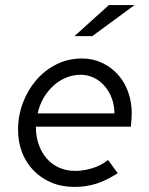

<svg xmlns="http://www.w3.org/2000/svg" viewBox="-20 -726 585 755"><path d="M51 0ZM443 -45Q398 -16 358 -3.5Q318 9 273 9Q223 9 182.5 -8Q142 -25 112.5 -55Q83 -85 67 -126Q51 -167 51 -216Q51 -271 70 -321.5Q89 -372 122.5 -411Q156 -450 202 -473Q248 -496 302 -496Q344 -496 380 -479.5Q416 -463 442.5 -434Q469 -405 483.5 -365.5Q498 -326 498 -281Q498 -274 497.5 -267.5Q497 -261 497 -255Q496 -248 495.5 -241.5Q495 -235 495 -228H121Q121 -190 132 -158.5Q143 -127 163 -103.5Q183 -80 212 -67Q241 -54 276 -54Q310 -54 344.5 -65Q379 -76 405 -97Q415 -84 424 -71Q433 -58 443 -45ZM297 -432Q267 -432 239.5 -420.5Q212 -409 189.5 -388.5Q167 -368 151 -340Q135 -312 128 -280H430Q430 -311 420 -338.5Q410 -366 392 -387Q374 -408 349.5 -420Q325 -432 297 -432ZM408 -706H509L343 -584H273Z"/></svg>

Font: Rosa Sans Light
Style: Italic
Weight: 300
Italic angle: -12°
Designer: Pentagram / MCKL
Foundry: Pentagram / MCKL
Version: Version 1.005;September 16, 2019;FontCreator 11.5.0.2425 64-